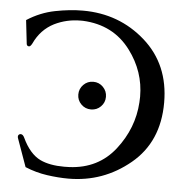

<svg xmlns="http://www.w3.org/2000/svg" viewBox="-52 -756 790 824"><g transform="rotate(5 343.0 -344.0)"><path d="M385.5 -303.5Q368.2 -286.1 343.3 -286.1Q318.4 -286.1 301 -303.5Q283.7 -320.8 283.7 -345.5Q283.7 -370.1 301 -387.7Q318.4 -405.3 343.3 -405.3Q368.2 -405.3 385.5 -387.7Q402.8 -370.1 402.8 -345.5Q402.8 -320.8 385.5 -303.5ZM272.5 18.1Q229 18.1 180.7 11.2Q132.3 4.4 85.4 -15.1L43 -133.8Q41 -138.7 41 -142.6Q41 -150.9 48.8 -153.8Q50.8 -154.3 52.7 -154.3Q62 -154.3 68.4 -140.6Q100.1 -72.8 147 -50.3Q187.5 -31.2 250 -31.2Q260.7 -31.2 272.5 -31.7Q396.5 -37.6 468.8 -129.9Q541 -222.2 547.9 -334.5Q548.8 -346.7 548.8 -358.9Q548.8 -467.3 481.9 -556.6Q407.7 -656.2 275.9 -662.1H265.6Q206.1 -662.1 153.3 -636.2Q96.7 -607.4 68.4 -546.4Q61.5 -533.2 55.7 -532.7H54.2Q46.4 -532.7 44.4 -541.5L32.7 -644Q89.8 -680.7 153.1 -693.1Q216.3 -705.6 272.5 -705.6Q428.7 -705.6 541.3 -606.2Q653.8 -506.8 653.8 -342.3Q653.8 -173.3 538.1 -77.6Q422.4 18.1 272.5 18.1Z"/></g></svg>

Font: Caudex
Style: Regular
Weight: 400
Version: Version 1.04